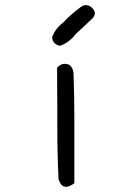

<svg xmlns="http://www.w3.org/2000/svg" viewBox="-20 -722 540 749"><path d="M338.9 -691.9Q327.1 -702.1 315.4 -702.1Q303.2 -702.1 289.6 -690.4Q255.9 -665.5 225.6 -633.3Q195.3 -610.4 183.1 -576.2Q185.1 -561 193.1 -553.2Q201.2 -545.4 214.8 -543.5Q251 -556.6 275.9 -589.8Q308.6 -619.6 339.4 -648.9Q350.1 -660.2 350.1 -670.4Q350.1 -680.7 338.9 -691.9ZM251.5 -468.8Q242.2 -473.1 232.2 -473.1Q222.2 -473.1 211.4 -465.8Q207 -462.4 202.6 -458Q203.6 -353 203.6 -293Q203.6 -232.9 203.6 -216.8Q203.6 -120.1 208.5 -22Q217.3 3.4 232.4 6.3Q234.4 6.8 236.3 6.8Q247.6 6.8 261.7 -1.5Q266.1 -3.9 270 -7.3V-221.7Q270 -242.7 270 -263.7Q270 -346.7 267.1 -429.7V-430.2Q267.1 -431.2 267.1 -432.1Q267.1 -454.1 251.5 -468.8Z"/></svg>

Font: Bakudai
Style: ExtraLight
Weight: 200
Version: Version 1.48